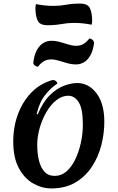

<svg xmlns="http://www.w3.org/2000/svg" viewBox="-20 -1038 657 1073"><path d="M266 15Q215 15 166 -12.5Q117 -40 85.5 -98Q54 -156 54 -247Q54 -330 81 -401.5Q108 -473 157 -522.5Q206 -572 274 -591Q285 -591 292.5 -585Q300 -579 301 -571Q266 -549 233 -508Q200 -467 185 -401L191 -399Q219 -467 257.5 -505Q296 -543 337 -558.5Q378 -574 411 -574Q476 -574 519.5 -516.5Q563 -459 563 -357Q563 -293 546.5 -227.5Q530 -162 494 -107Q458 -52 402 -18.5Q346 15 266 15ZM286 -55Q323 -55 352 -80.5Q381 -106 401 -148Q421 -190 432 -240.5Q443 -291 443 -341Q443 -430 420 -466.5Q397 -503 361 -503Q327 -503 295.5 -478.5Q264 -454 240 -413Q216 -372 202 -323.5Q188 -275 188 -228Q188 -181 197.5 -141.5Q207 -102 228.5 -78.5Q250 -55 286 -55ZM193 -665Q183 -666 175 -671.5Q167 -677 166 -688Q172 -735 188 -761.5Q204 -788 224.5 -799Q245 -810 266 -810Q292 -810 316.5 -803Q341 -796 363.5 -789Q386 -782 406 -782Q432 -782 450.5 -795Q469 -808 479 -823Q489 -822 496 -816.5Q503 -811 506 -800Q500 -753 484 -726.5Q468 -700 447.5 -689Q427 -678 406 -678Q380 -678 355.5 -685Q331 -692 308.5 -699Q286 -706 266 -706Q240 -706 221 -693Q202 -680 193 -665ZM245 -897Q202 -897 190 -924Q178 -951 178 -994Q178 -1004 181 -1015Q207 -1010 230.5 -1007.5Q254 -1005 279 -1005Q315 -1005 349.5 -1011.5Q384 -1018 428 -1018Q471 -1018 483 -991Q495 -964 495 -921Q495 -911 492 -900Q466 -905 442.5 -907.5Q419 -910 394 -910Q358 -910 323 -903.5Q288 -897 245 -897Z"/></svg>

Font: Merienda SemiBold
Style: Regular
Weight: 600
Designer: Eduardo Rodriguez Tunni
Foundry: Eduardo Rodriguez Tunni
Version: Version 2.001; ttfautohint (v1.8.4.7-5d5b)